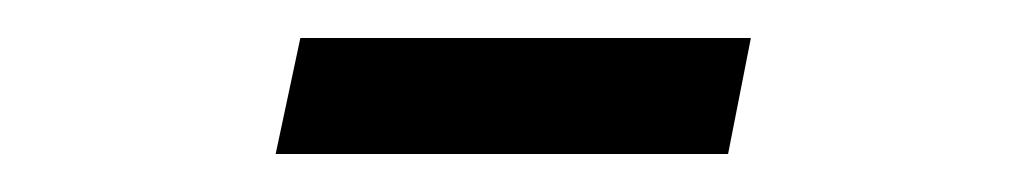

<svg xmlns="http://www.w3.org/2000/svg" viewBox="-20 -683 540 101"><path d="M125 -602 138 -663H375L363 -602Z"/></svg>

Font: Prociono
Style: Regular
Weight: 400
Designer: Barry Schwartz
Foundry: The Crud Factory
Version: Version 2.301